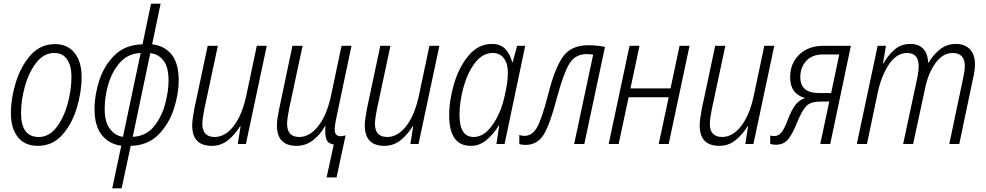

<svg xmlns="http://www.w3.org/2000/svg" viewBox="-20 -780 5339 1040"><path d="M185 10Q264 10 316.5 -48.5Q369 -107 395.5 -193.5Q422 -280 422 -363Q422 -446 384 -493.5Q346 -541 278 -541Q198 -541 145 -480.5Q92 -420 65.5 -333Q39 -246 39 -168Q39 -84 77 -37Q115 10 185 10ZM190 -38Q94 -38 94 -167Q94 -237 115 -312.5Q136 -388 176.5 -440.5Q217 -493 274 -493Q321 -493 344 -457.5Q367 -422 367 -366Q367 -290 345.5 -214.5Q324 -139 284.5 -88.5Q245 -38 190 -38Z M588 240H639L688 10Q779 8 836.5 -49Q894 -106 921 -188Q948 -270 948 -345Q948 -436 910 -484Q872 -532 804 -540L850 -760H798L752 -540Q660 -538 602.5 -482.5Q545 -427 518.5 -346.5Q492 -266 492 -190Q492 -98 531.5 -48.5Q571 1 637 9ZM646 -39Q605 -44 576 -81Q547 -118 547 -191Q547 -256 567 -324.5Q587 -393 630 -441.5Q673 -490 742 -493ZM699 -39 794 -492Q839 -487 866 -451.5Q893 -416 893 -343Q893 -285 874 -215Q855 -145 812.5 -93.5Q770 -42 699 -39Z M1127 10Q1179 10 1218 -23Q1257 -56 1280 -96H1283L1268 0H1312L1425 -532H1371L1314 -262Q1291 -155 1245 -96.5Q1199 -38 1143 -38Q1076 -38 1076 -109Q1076 -126 1079.5 -147Q1083 -168 1087 -190L1160 -532H1105L1033 -193Q1029 -170 1025 -145Q1021 -120 1021 -101Q1021 10 1127 10Z M1749 181H1803L1852 -47Q1835 -42 1826 -42Q1793 -42 1793 -77Q1793 -93 1796.5 -113.5Q1800 -134 1806 -162L1884 -532H1830L1773 -262Q1750 -155 1703.5 -96.5Q1657 -38 1601 -38Q1535 -38 1535 -110Q1535 -126 1538.5 -147Q1542 -168 1546 -190L1619 -532H1564L1493 -194Q1488 -170 1484 -145.5Q1480 -121 1480 -101Q1480 10 1586 10Q1638 10 1677.5 -22Q1717 -54 1740 -96H1743Q1739 -52 1747.5 -27Q1756 -2 1788 3Z M2062 10Q2114 10 2153 -23Q2192 -56 2215 -96H2218L2203 0H2247L2360 -532H2306L2249 -262Q2226 -155 2180 -96.5Q2134 -38 2078 -38Q2011 -38 2011 -109Q2011 -126 2014.5 -147Q2018 -168 2022 -190L2095 -532H2040L1968 -193Q1964 -170 1960 -145Q1956 -120 1956 -101Q1956 10 2062 10Z M2546 -38Q2469 -38 2469 -157Q2469 -229 2490.5 -307Q2512 -385 2552.5 -439Q2593 -493 2650 -493Q2687 -493 2709 -464.5Q2731 -436 2731 -386Q2731 -331 2711 -249Q2691 -164 2646 -101Q2601 -38 2546 -38ZM2530 10Q2579 10 2617.5 -23.5Q2656 -57 2682 -101H2684L2669 0H2713L2825 -532H2781L2757 -443H2754Q2745 -483 2719 -512.5Q2693 -542 2646 -542Q2571 -542 2519 -480Q2467 -418 2440 -328Q2413 -238 2413 -155Q2413 10 2530 10Z M2826 5Q2892 5 2926.5 -53.5Q2961 -112 2998 -255Q3033 -384 3064.5 -435.5Q3096 -487 3158 -487Q3169 -487 3177.5 -486Q3186 -485 3193 -484L3090 0H3145L3257 -526Q3237 -530 3214.5 -532.5Q3192 -535 3167 -535Q3072 -535 3028 -471Q2984 -407 2949 -268Q2915 -135 2888.5 -89.5Q2862 -44 2821 -44Q2806 -44 2793 -49V0Q2806 5 2826 5Z M3277 0 3390 -532H3444L3395 -301H3612L3661 -532H3715L3602 0H3548L3602 -253H3385L3331 0Z M3876 10Q3928 10 3967 -23Q4006 -56 4029 -96H4032L4017 0H4061L4174 -532H4120L4063 -262Q4040 -155 3994 -96.5Q3948 -38 3892 -38Q3825 -38 3825 -109Q3825 -126 3828.5 -147Q3832 -168 3836 -190L3909 -532H3854L3782 -193Q3778 -170 3774 -145Q3770 -120 3770 -101Q3770 10 3876 10Z M4416 -276Q4315 -276 4315 -362Q4315 -416 4347.5 -450.5Q4380 -485 4436 -485H4526L4482 -276ZM4182 4Q4226 4 4250 -26.5Q4274 -57 4297 -115Q4324 -182 4348 -206Q4372 -230 4424 -230H4472L4423 0H4477L4589 -532H4441Q4360 -532 4310 -485Q4260 -438 4260 -361Q4260 -271 4341 -249Q4308 -238 4287.5 -210.5Q4267 -183 4246 -128Q4227 -78 4211 -60.5Q4195 -43 4174 -43Q4161 -43 4152 -46V-1Q4164 4 4182 4Z M4621 0H4676L4733 -272Q4753 -368 4794.5 -430.5Q4836 -493 4893 -493Q4956 -493 4956 -422Q4956 -394 4949 -360L4872 0H4926L4993 -311Q5010 -388 5049 -440.5Q5088 -493 5140 -493Q5206 -493 5206 -422Q5206 -396 5197 -357L5122 0H5176L5251 -357Q5261 -399 5261 -431Q5261 -486 5233 -514Q5205 -542 5158 -542Q5107 -542 5069.5 -511Q5032 -480 5010 -440H5008Q5002 -542 4910 -542Q4860 -542 4824 -510Q4788 -478 4766 -437H4763L4779 -532H4734Z"/></svg>

Font: Noto Sans Display SemiCondensed Light
Style: Italic
Weight: 300
Width: 4
Italic angle: -12°
Designer: Monotype Design Team
Foundry: Monotype Imaging Inc.
Version: Version 1.900